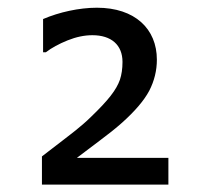

<svg xmlns="http://www.w3.org/2000/svg" viewBox="-20 -762 533 505"><path d="M422.9 -346.7H182.1L242.2 -392.1C264.6 -408.7 284.2 -424.3 301.3 -439.5C335 -469.7 358.9 -497.6 372.6 -523.4C385.7 -548.8 392.6 -576.2 392.6 -605C392.6 -686 335 -741.7 234.9 -741.7C188 -741.7 135.7 -730 93.3 -711.9V-624.5H100.6C115.7 -636.2 134.8 -646.5 157.7 -655.8C180.7 -665 202.1 -669.4 223.1 -669.4C272.5 -669.4 302.2 -644 302.2 -599.1C302.2 -581.1 299.8 -565.4 295.4 -552.2C286.1 -525.9 265.6 -499 218.3 -453.6C207 -442.4 193.8 -431.2 178.7 -418.9C163.6 -406.7 139.6 -388.7 107.4 -363.8L90.3 -350.6V-276.4H422.9Z"/></svg>

Font: SG Kara Light
Style: Regular
Weight: 400
Designer: Damoon Khanjanzadeh
Version: Version 1.000